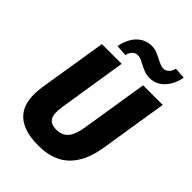

<svg xmlns="http://www.w3.org/2000/svg" viewBox="-261 -1043 1177 1177"><g transform="rotate(45 327.5 -454.0)"><path d="M293 11Q217 11 166.5 -8.5Q116 -28 88.5 -63.5Q61 -99 54 -149Q47 -199 56 -258L128 -705H299L229 -262Q218 -194 235.5 -165Q253 -136 300 -136Q351 -136 378 -168.5Q405 -201 416 -271L485 -705H655L585 -265Q569 -167 529.5 -105.5Q490 -44 430 -16.5Q370 11 293 11ZM277 -759 204 -764Q212 -808 232 -842Q252 -876 283 -895Q314 -914 350 -914Q377 -914 398.5 -905Q420 -896 439 -886Q455 -878 470 -871.5Q485 -865 499 -865Q520 -865 535 -880Q550 -895 555 -919L628 -914Q616 -848 576.5 -806Q537 -764 481 -764Q454 -764 432 -773Q410 -782 391 -792Q376 -800 361.5 -806.5Q347 -813 332 -813Q311 -813 297 -798.5Q283 -784 277 -759Z"/></g></svg>

Font: Nunito Sans 10pt Condensed Black
Style: Italic
Weight: 900
Width: 3
Italic angle: -9°
Designer: Vernon Adams
Foundry: Vernon Adams
Version: Version 3.101;gftools[0.9.27]